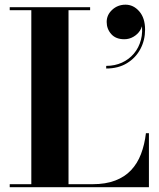

<svg xmlns="http://www.w3.org/2000/svg" viewBox="-20 -780 664 800"><path d="M20.5 0V-12.5H110.5V-737.5H20.5V-750H355.5V-737.5H265.5V-12.5H365.5Q420.5 -12.5 460.2 -27.8Q500 -43 526.2 -71Q552.5 -99 567.5 -138.2Q582.5 -177.5 588 -225H600.5V0ZM422.5 -494.5V-505.5Q458.5 -505.5 488 -519Q517.5 -532.5 538 -556.8Q558.5 -581 567.2 -614Q576 -647 569.5 -685.5H573Q573.5 -668.5 563.5 -652.8Q553.5 -637 536 -626.8Q518.5 -616.5 498 -616.5Q462.5 -616.5 443.5 -638Q424.5 -659.5 424.5 -688.5Q424.5 -718 447.5 -739.2Q470.5 -760.5 503 -760.5Q536 -760.5 560.2 -732.8Q584.5 -705 584.5 -656.5Q584.5 -612.5 565 -575.8Q545.5 -539 509.2 -516.8Q473 -494.5 422.5 -494.5Z"/></svg>

Font: Bodoni Moda 18pt
Style: Bold
Weight: 700
Designer: Owen Earl
Foundry: indestructible type
Version: Version 2.004